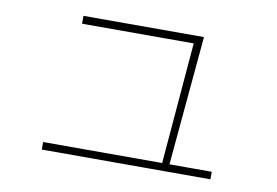

<svg xmlns="http://www.w3.org/2000/svg" viewBox="-60 -655 1000 694"><g transform="rotate(10 440.0 -308.0)"><path d="M565.6 -68.9 605.6 -547.8 622.2 -530H194.4V-558.9H636.7L592.2 -67.8ZM130 -56.7V-84.4H748.9V-56.7Z"/></g></svg>

Font: Paperlogy 1 Thin
Style: Regular
Weight: 250
Designer: redesigned by Lee Juim, glyphs from Gmarket Sans & Montserrat
Foundry: PT&
Version: Version 1.001